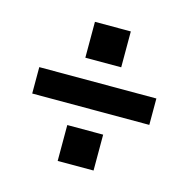

<svg xmlns="http://www.w3.org/2000/svg" viewBox="-71 -624 538 548"><g transform="rotate(15 198.0 -349.5)"><path d="M145 -250V-144H251V-250ZM145 -555V-449H251V-555ZM25 -389V-311H371V-389Z"/></g></svg>

Font: Bebas Neue
Style: Bold
Weight: 700
Designer: Ryoichi Tsunekawa
Foundry: Ryoichi Tsunekawa
Version: Version 1.300